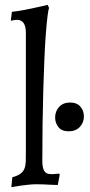

<svg xmlns="http://www.w3.org/2000/svg" viewBox="-20 -762 372 794"><path d="M31 -29Q53 -35 64.5 -43.5Q76 -52 81 -64.5Q86 -77 86.5 -94Q87 -111 87 -135V-626Q87 -680 50 -680Q43 -680 33 -678Q29 -677 25 -676Q25 -681 25.5 -685Q26 -689 27 -694L29 -713Q55 -716 81.5 -721Q108 -726 129 -731Q154 -736 177 -742L183 -729Q180 -723 176.5 -695Q173 -667 169.5 -621.5Q166 -576 163.5 -516.5Q161 -457 159 -388.5Q157 -320 156 -246Q155 -172 155 -98Q155 -68 163 -55Q171 -42 190 -42Q195 -42 201 -42Q207 -42 212 -43Q218 -43 225 -44L227 -40L219 3Q204 3 188 2Q174 1 159 0.5Q144 0 130 0Q114 0 96 2Q78 4 63 6Q45 9 27 12ZM264 -219Q235 -219 221.5 -236.5Q208 -254 208 -276Q208 -302 224.5 -320Q241 -338 270 -338Q298 -338 312.5 -321Q327 -304 327 -281Q327 -255 310 -237Q293 -219 264 -219Z"/></svg>

Font: Alegreya
Style: Regular
Weight: 400
Designer: Juan Pablo del Peral
Foundry: Juan Pablo del Peral
Version: Version 1.003